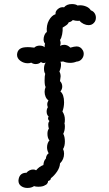

<svg xmlns="http://www.w3.org/2000/svg" viewBox="-20 -785 538 947"><path d="M375 -759Q391 -759 406 -752.5Q421 -746 428 -734Q440 -730 446.5 -720Q453 -710 453 -698Q453 -682 443 -672Q433 -661 417 -661Q405 -661 392.5 -667Q380 -673 372 -683L365 -682Q353 -682 339 -686Q331 -677 319 -675Q315 -665 304 -658.5Q293 -652 289 -649Q290 -634 286.5 -615.5Q283 -597 276 -588Q279 -579 279 -572Q279 -567 276 -559Q286 -564 297 -564Q313 -564 327 -550Q347 -556 358 -556Q378 -556 389 -536Q393 -529 393 -520Q393 -505 383 -493.5Q373 -482 357 -481Q343 -475 326 -475Q308 -475 291 -482Q283 -480 278 -481Q281 -475 281 -466Q281 -450 273 -432Q279 -422 279 -408Q279 -406 276 -385Q287 -374 287 -358Q287 -345 278 -334Q296 -319 296 -280Q296 -257 288 -235Q300 -217 300 -195Q300 -182 298 -176Q300 -172 300 -161Q300 -141 292 -125Q300 -111 300 -87Q300 -64 291 -50Q296 -40 296 -27Q296 1 276 21Q275 41 261.5 61Q248 81 231 94Q231 104 217 108V110Q217 115 212.5 121Q208 127 203 128Q192 136 169 136Q156 136 148 133Q135 142 115 142Q97 142 84 132.5Q71 123 71 106L72 98Q78 67 111 67Q116 60 125 55.5Q134 51 143 51Q153 51 158 55Q174 36 194 29Q196 6 206 -2Q208 -21 220 -29Q212 -43 212 -58Q212 -69 215.5 -78.5Q219 -88 224 -92Q214 -104 214 -125Q214 -142 221 -150Q218 -161 218 -170Q218 -182 224 -188Q217 -194 217 -201Q217 -206 220 -210Q216 -213 213 -219.5Q210 -226 210 -234Q210 -247 216 -256Q213 -264 213 -270Q213 -280 219 -290Q210 -296 205 -307.5Q200 -319 200 -332Q200 -344 205 -356Q200 -364 200 -388Q200 -411 203 -421Q197 -430 197 -446Q197 -456 199.5 -464.5Q202 -473 206 -476Q198 -474 196 -474Q188 -474 182 -479Q172 -469 156 -469Q144 -469 134 -476Q127 -473 117 -473Q97 -473 80.5 -485Q64 -497 64 -515Q64 -520 65 -523Q71 -550 106 -552Q116 -553 130 -552Q144 -551 149 -550Q159 -560 176 -560Q192 -560 200 -552Q200 -564 202 -570Q195 -578 195 -591Q195 -602 199.5 -612.5Q204 -623 211 -627Q208 -661 221.5 -685Q235 -709 254 -715Q252 -729 265.5 -740.5Q279 -752 296 -749Q309 -765 335 -765Q344 -765 351.5 -763Q359 -761 362 -758Q366 -759 375 -759Z"/></svg>

Font: Pangolin
Style: Regular
Weight: 400
Designer: Kevin Burke
Foundry: Google, Inc.
Version: Version 1.101